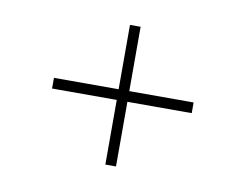

<svg xmlns="http://www.w3.org/2000/svg" viewBox="-54 -552 710 554"><g transform="rotate(10 301.0 -275.5)"><path d="M285.2 -260.7H95.7V-292H285.2V-480.5H316.4V-292H504.9V-260.7H316.4V-71.3H285.2Z"/></g></svg>

Font: Pretendard Thin
Style: Regular
Weight: 100
Designer: Base glyphs from Inter by Rasmus Andersson; Hangeul glyphs from Noto Sans CJK(Source Han Sans) by Jang Soo-young and Kan
Foundry: Kil Hyung-jin
Version: Version 1.309